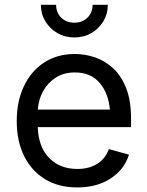

<svg xmlns="http://www.w3.org/2000/svg" viewBox="-20 -781 623 812"><path d="M306.6 11.7Q227.5 11.7 170.2 -23.4Q112.8 -58.6 81.8 -121.6Q50.8 -184.6 50.8 -268.6Q50.8 -352.5 81.1 -416.5Q111.3 -480.5 166.7 -516.6Q222.2 -552.7 296.4 -552.7Q339.8 -552.7 382.1 -538.3Q424.3 -523.9 458.7 -491.9Q493.2 -460 513.7 -407.7Q534.2 -355.5 534.2 -279.8V-243.2H139.6Q143.1 -157.7 188.7 -112.1Q234.4 -66.4 307.1 -66.4Q355.5 -66.4 390.4 -87.6Q425.3 -108.9 440.4 -150.4L525.4 -127Q506.3 -64.9 448.5 -26.6Q390.6 11.7 306.6 11.7ZM140.1 -317.4H444.8Q438.5 -387.2 401.1 -430.9Q363.8 -474.6 296.4 -474.6Q249.5 -474.6 215.6 -452.6Q181.6 -430.7 162.1 -395Q142.6 -359.4 140.1 -317.4ZM294.4 -622.6Q254.9 -622.6 222.9 -640.9Q190.9 -659.2 171.9 -690.7Q152.8 -722.2 152.8 -760.7H217.3Q217.3 -727.5 239 -706.3Q260.7 -685.1 294.4 -685.1Q328.1 -685.1 349.9 -706.3Q371.6 -727.5 371.6 -760.7H436Q436 -722.2 417.2 -690.9Q398.4 -659.7 366.5 -641.1Q334.5 -622.6 294.4 -622.6Z"/></svg>

Font: Inter
Style: Regular
Weight: 400
Designer: Rasmus Andersson
Foundry: rsms
Version: Version 4.001;git-9221beed3